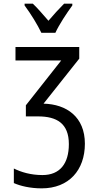

<svg xmlns="http://www.w3.org/2000/svg" viewBox="-20 -794 540 1054"><path d="M207 -614H284C305 -660 347 -723 377 -764V-774H332C298 -739 280 -720 246 -680C216 -714 185 -751 160 -774H115V-764C150 -717 186 -658 207 -614ZM209 240C358 240 446 140 446 -5C446 -152 346 -222 219 -225L415 -472V-536H65V-462H316L122 -216V-155H189C291 -155 358 -117 358 -3C358 104 309 167 213 167C149 167 96 151 56 131V211C92 227 146 240 209 240Z"/></svg>

Font: Noto Sans Mono ExtraCondensed
Style: Regular
Weight: 400
Width: 2
Designer: Monotype Design Team
Foundry: Monotype Imaging Inc.
Version: Version 2.014